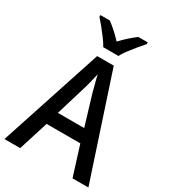

<svg xmlns="http://www.w3.org/2000/svg" viewBox="-223 -1052 1033 1163"><g transform="rotate(30 293.5 -470.5)"><path d="M476 0 411 -207H175L110 0H0L235 -716H351L587 0ZM322 -508Q319 -522 313 -543Q307 -564 301.5 -586Q296 -608 293 -623Q289 -604 284 -583Q279 -562 274 -542.5Q269 -523 264 -508L201 -299H385ZM240 -781Q228 -803 208.5 -829.5Q189 -856 167.5 -882.5Q146 -909 128 -929V-941H193Q217 -924 243 -900.5Q269 -877 293 -851Q319 -879 343.5 -900.5Q368 -922 393 -941H459V-929Q442 -910 420 -883.5Q398 -857 378 -830.5Q358 -804 346 -781Z"/></g></svg>

Font: Noto Sans Hebrew SemiCondensed Medium
Style: Regular
Weight: 500
Width: 4
Designer: Monotype Design Team
Foundry: Monotype Imaging Inc.
Version: Version 2.003